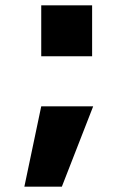

<svg xmlns="http://www.w3.org/2000/svg" viewBox="-20 -587 489 717"><path d="M211 110H71L134 -190H328ZM134 -377V-567H324V-377Z"/></svg>

Font: Mplus 1p ExtraBold
Style: Regular
Weight: 800
Version: Version 1.061